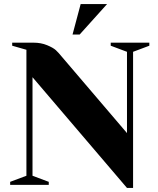

<svg xmlns="http://www.w3.org/2000/svg" viewBox="-20 -910 780 945"><path d="M605 -255V-655L525 -685V-700H715V-685L635 -655V15H605L140 -530V-45L220 -15V0H30V-15L110 -45V-665L40 -685V-700H145Q182 -700 212 -687.5Q242 -675 255 -663Q268 -651 285 -630ZM377 -890H507L372 -740H337Z"/></svg>

Font: Yeseva One
Style: Regular
Weight: 400
Designer: Jovanny Lemonad
Foundry: Jovanny Lemonad
Version: Version 2.000